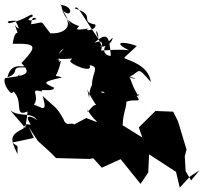

<svg xmlns="http://www.w3.org/2000/svg" viewBox="-114 -551 931 877"><g transform="rotate(-90 351.5 -112.5)"><path d="M513 -257C499 -264 450 -150 493 -169C483 -116 457 -164 387 -157C381 -115 354 -73 371 -124C364 -117 386 -68 414 -122C433 -154 383 -171 343 -171C415 -184 391 -195 298 -131C342 -144 252 -186 288 -177C236 -153 215 -93 251 -184L221 -240L199 -225C255 -242 195 -272 248 -289C309 -325 294 -323 352 -383C271 -360 299 -385 312 -423C352 -393 389 -449 372 -387C388 -395 367 -339 389 -330C413 -381 415 -387 436 -295C455 -341 417 -321 510 -300C533 -351 524 -339 514 -305C487 -303 546 -329 568 -287C536 -310 513 -362 523 -244C540 -274 501 -203 472 -173L544 -229ZM8 270 76 266 107 274 236 235 280 213 283 132 208 56 162 72 231 -39C194 -5 217 -18 217 -18C279 -17 337 14 321 -9C345 33 314 75 352 46C354 81 389 17 297 95C426 -11 430 47 460 -22C438 -16 416 88 440 15C464 65 492 45 415 111C494 102 515 5 521 -2C527 -17 520 -16 580 47C604 -18 598 -67 560 12C566 -22 561 -83 559 -116C616 -102 599 -128 595 -147C641 -92 635 -78 536 -72C530 -68 544 -148 618 -63C563 -73 579 -153 578 -112C671 -160 658 -128 613 -129C735 -213 769 -223 752 -237C720 -134 692 -220 678 -143C652 -132 645 -204 660 -173C649 -244 657 -226 671 -217C699 -308 783 -292 768 -303C761 -234 703 -255 742 -290C652 -244 644 -231 712 -280C668 -246 634 -287 638 -348C703 -401 688 -367 679 -438C664 -434 727 -439 703 -411C689 -454 702 -458 715 -429C741 -427 699 -456 684 -536C699 -566 694 -484 696 -508C661 -490 646 -485 675 -510C604 -484 680 -507 590 -520C592 -412 582 -404 502 -480C461 -438 526 -525 437 -544C459 -479 486 -541 482 -463C448 -439 443 -480 433 -555C406 -568 359 -528 365 -523C382 -505 425 -489 452 -490C381 -532 355 -526 376 -521C330 -465 252 -519 281 -452C259 -453 184 -467 187 -466C196 -443 244 -499 287 -531C248 -488 289 -422 226 -402C244 -395 280 -472 236 -446C198 -425 246 -459 203 -471C172 -534 156 -532 86 -498H122L139 -522L160 -423L210 -447L146 -405C120 -377 96 -348 68 -322L64 -169L67 -152L24 -113L63 -27L-50 64L2 99L85 103L5 226L-67 243L-16 290L12 333L-34 295Z"/></g></svg>

Font: Hussar Lance
Style: ExBdObl
Weight: 700
Foundry: Cannot Into Space Fonts, PlusOne Fonts
Version: Version 2.270